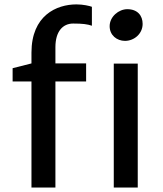

<svg xmlns="http://www.w3.org/2000/svg" viewBox="-20 -841 732 861"><path d="M490.2 0H597.7V-555.7H490.2ZM540.5 -657.7C581.1 -657.7 619.6 -689 619.6 -733.9C619.6 -770.5 597.2 -799.8 550.8 -799.8C512.2 -799.8 471.7 -766.1 471.7 -723.6C471.7 -683.1 503.9 -657.7 540.5 -657.7ZM121.1 0H228.5V-475.6H366.2V-556.6H228.5V-629.4C228.5 -700.2 261.7 -735.4 308.1 -735.4C351.6 -735.4 372.1 -732.4 392.1 -725.6V-810.5C381.8 -814.5 353 -821.3 322.8 -821.3C233.4 -821.3 121.1 -771.5 121.1 -605V-556.6L36.6 -535.2V-475.6H121.1Z"/></svg>

Font: Merriweather Sans
Style: Regular
Weight: 400
Designer: Eben Sorkin ( eben@eyebytes.com )
Foundry: Eben Sorkin
Version: Version 1.003